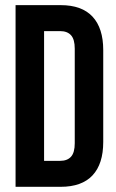

<svg xmlns="http://www.w3.org/2000/svg" viewBox="-20 -720 448 740"><path d="M40 0V-700.2H213.9Q295.4 -700.2 336.7 -655.8Q377.9 -611.3 377.9 -526.9V-172.9Q377.9 -88.4 336.7 -44.2Q295.4 0 213.9 0ZM211.9 -600.1H149.9V-100.1H211.9Q239.3 -100.1 253.7 -116Q268.1 -131.8 268.1 -168V-532.2Q268.1 -568.4 253.7 -584.2Q239.3 -600.1 211.9 -600.1Z"/></svg>

Font: VL Bebas Neue Bold
Style: Regular
Weight: 700
Designer: Ryoichi Tsunekawa
Foundry: Ryoichi Tsunekawa
Version: Version 1.300